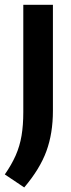

<svg xmlns="http://www.w3.org/2000/svg" viewBox="-40 -566 305 820"><path d="M63.5 234.5 -19.5 179Q9.5 137.5 27 97.8Q44.5 58 52 13.5Q59.5 -31 59.5 -87V-545.5H186V-93Q186 3.5 158.2 79.5Q130.5 155.5 63.5 234.5Z"/></svg>

Font: Encode Sans SmCnd SmBold
Style: Regular
Weight: 600
Width: 4
Designer: Multiple Designers
Foundry: Impallari Type
Version: Version 3.002; ttfautohint (v1.8.3) -l 8 -r 50 -G 200 -x 14 